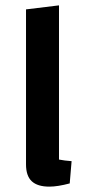

<svg xmlns="http://www.w3.org/2000/svg" viewBox="-20 -685 320 716"><path d="M247 -84 240 -1Q195 11 164 11Q120 11 98.5 -9Q77 -29 77 -72V-650L200 -665V-90Q220 -86 247 -84Z"/></svg>

Font: Changa Medium
Style: Regular
Weight: 500
Designer: Eduardo Rodriguez Tunni
Foundry: Eduardo Rodriguez Tunni
Version: Version 2.002; ttfautohint (v1.5) -l 8 -r 50 -G 150 -x 14 -H